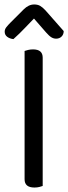

<svg xmlns="http://www.w3.org/2000/svg" viewBox="-20 -834 305 859"><path d="M171 -2Q166 0 156 2.5Q146 5 134 5Q90 5 90 -32V-606Q95 -608 105.5 -610.5Q116 -613 128 -613Q171 -613 171 -576ZM132 -751Q115 -734 92 -709.5Q69 -685 40 -659Q23 -661 12 -669.5Q1 -678 1 -692Q1 -703 8.5 -712.5Q16 -722 27 -733L86 -792Q108 -814 133 -814Q149 -814 160 -807.5Q171 -801 183 -788L265 -695Q265 -680 255.5 -670.5Q246 -661 231 -661Q220 -661 210 -667Q200 -673 186 -689Z"/></svg>

Font: Baloo Chettan 2
Style: Regular
Weight: 400
Designer: Maithili Shingre, Unnati Kotecha and Ek Type
Foundry: Ek Type
Version: Version 1.640;hotconv 1.0.111;makeotfexe 2.5.65597; ttfautoh